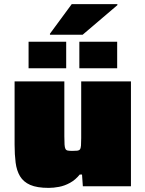

<svg xmlns="http://www.w3.org/2000/svg" viewBox="-20 -906 707 934"><path d="M217 8Q160 8 127 -6.5Q94 -21 77.5 -48.5Q61 -76 56 -115Q51 -154 51 -202V-510H293V-243Q293 -217 294 -202.5Q295 -188 298.5 -181.5Q302 -175 310 -173.5Q318 -172 332 -172Q347 -172 356 -173Q365 -174 369 -179.5Q373 -185 374 -198Q375 -211 375 -234V-510H617V0H383L379 -57H368Q347 -31 320.5 -16.5Q294 -2 267 3Q240 8 217 8ZM119 -574V-703H302V-574ZM366 -574V-703H550V-574ZM223 -737V-742L329 -886H551V-881L382 -737Z"/></svg>

Font: Saira Expanded Black
Style: Regular
Weight: 900
Width: 7
Designer: Hector Gatti with collaboration of the Omnibus-Type team
Foundry: Omnibus-Type
Version: Version 1.101